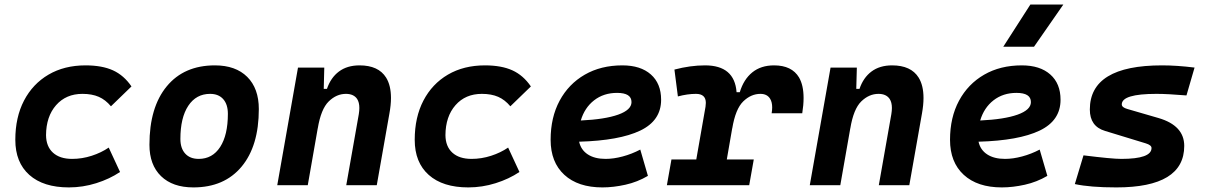

<svg xmlns="http://www.w3.org/2000/svg" viewBox="-20 -815 5313 845"><path d="M297.4 -115.7Q341.3 -115.7 383.5 -129.4Q425.8 -143.1 458.5 -165.5L508.3 -58.1Q462.4 -27.3 403.6 -8.8Q344.7 9.8 283.2 9.8Q170.9 9.8 109.1 -45.2Q47.4 -100.1 47.4 -199.7Q47.4 -298.8 85.7 -372.3Q124 -445.8 193.6 -486.6Q263.2 -527.3 356.4 -527.3Q429.2 -527.3 477.3 -505.4Q525.4 -483.4 558.6 -434.6L468.3 -347.2Q444.3 -376 414.6 -388.9Q384.8 -401.9 342.8 -401.9Q270.5 -401.9 226.8 -352.1Q183.1 -302.2 182.6 -220.2Q183.1 -170.4 213.1 -143.1Q243.2 -115.7 297.4 -115.7Z M831.1 9.8Q739.7 9.8 688.7 -39.8Q637.7 -89.4 637.7 -177.7Q637.7 -342.8 713.9 -435.1Q790 -527.3 925.8 -527.3Q1017.1 -527.3 1068.1 -476.6Q1119.1 -425.8 1119.1 -335Q1119.1 -172.4 1043 -81.3Q966.8 9.8 831.1 9.8ZM854.5 -115.7Q915 -115.7 949 -168.2Q982.9 -220.7 982.9 -314Q982.9 -355.5 962.4 -378.7Q941.9 -401.9 904.8 -401.9Q843.3 -401.9 808.6 -349.4Q773.9 -296.9 773.9 -203.6Q773.9 -162.1 795.2 -138.9Q816.4 -115.7 854.5 -115.7Z M1200.2 0 1291.5 -517.6H1407.2L1404.8 -423.8H1418.9Q1435.5 -473.1 1471.7 -500.2Q1507.8 -527.3 1562.5 -527.3Q1645.5 -527.3 1679.2 -473.6Q1700.7 -439 1700.7 -383.8Q1700.7 -353 1693.8 -315.4L1638.2 0H1503.9L1559.1 -312.5Q1561.5 -327.6 1561.5 -339.8Q1561.5 -364.3 1551.8 -379.4Q1536.6 -401.9 1502.4 -401.9Q1460.9 -401.9 1426.8 -368.7Q1392.6 -335.4 1378.4 -249.5V-250.5L1334.5 0Z M2055.2 -115.7Q2099.1 -115.7 2141.4 -129.4Q2183.6 -143.1 2216.3 -165.5L2266.1 -58.1Q2220.2 -27.3 2161.4 -8.8Q2102.5 9.8 2041 9.8Q1928.7 9.8 1866.9 -45.2Q1805.2 -100.1 1805.2 -199.7Q1805.2 -298.8 1843.5 -372.3Q1881.8 -445.8 1951.4 -486.6Q2021 -527.3 2114.3 -527.3Q2187 -527.3 2235.1 -505.4Q2283.2 -483.4 2316.4 -434.6L2226.1 -347.2Q2202.1 -376 2172.4 -388.9Q2142.6 -401.9 2100.6 -401.9Q2028.3 -401.9 1984.6 -352.1Q1940.9 -302.2 1940.4 -220.2Q1940.9 -170.4 1970.9 -143.1Q2001 -115.7 2055.2 -115.7Z M2645.5 -115.7Q2680.7 -115.7 2720.7 -126.5Q2760.7 -137.2 2797.9 -156.7L2831.5 -41Q2785.2 -13.7 2732.4 -2Q2679.7 9.8 2631.3 9.8Q2523.9 9.8 2463.6 -45.7Q2403.3 -101.1 2403.3 -199.7Q2403.3 -298.3 2442.9 -371.8Q2482.4 -445.3 2553.5 -486.3Q2624.5 -527.3 2719.2 -527.3Q2799.3 -527.3 2844.5 -487.3Q2889.6 -447.3 2889.6 -376Q2889.6 -284.2 2797.6 -240.2Q2705.6 -196.3 2528.8 -191.4Q2536.6 -155.3 2566.9 -135.5Q2597.2 -115.7 2645.5 -115.7ZM2536.1 -284.7Q2642.1 -289.6 2700.7 -310.5Q2759.3 -331.5 2759.3 -365.7Q2759.3 -406.2 2695.8 -406.2Q2636.7 -406.2 2594.7 -373.5Q2552.7 -340.8 2536.1 -284.7Z M2915 0 2935.1 -113.3H3044.4L3085 -345.2Q3086.4 -354.5 3086.4 -362.3Q3086.4 -401.9 3043 -401.9Q3005.9 -401.9 2963.4 -390.6L2948.2 -508.8Q3018.1 -527.3 3083 -527.3Q3212.9 -527.3 3221.7 -409.2H3235.8Q3252.9 -465.8 3291 -496.6Q3329.1 -527.3 3386.7 -527.3Q3464.8 -527.3 3496.6 -474.1Q3516.6 -439.5 3516.6 -383.8Q3516.6 -353 3510.7 -316.4H3376Q3378.4 -330.6 3378.4 -342.3Q3378.4 -365.2 3369.6 -379.9Q3356.4 -401.9 3326.7 -401.9Q3285.2 -401.9 3251 -368.7Q3216.8 -335.4 3202.6 -249.5V-251L3178.7 -113.3H3297.4L3277.3 0Z M3543.9 0 3635.3 -517.6H3751L3748.5 -423.8H3762.7Q3779.3 -473.1 3815.4 -500.2Q3851.6 -527.3 3906.2 -527.3Q3989.3 -527.3 4022.9 -473.6Q4044.4 -439 4044.4 -383.8Q4044.4 -353 4037.6 -315.4L3981.9 0H3847.7L3902.8 -312.5Q3905.3 -327.6 3905.3 -339.8Q3905.3 -364.3 3895.5 -379.4Q3880.4 -401.9 3846.2 -401.9Q3804.7 -401.9 3770.5 -368.7Q3736.3 -335.4 3722.2 -249.5V-250.5L3678.2 0Z M4403.3 -115.7Q4438.5 -115.7 4478.5 -126.5Q4518.6 -137.2 4555.7 -156.7L4589.4 -41Q4543 -13.7 4490.2 -2Q4437.5 9.8 4389.2 9.8Q4281.7 9.8 4221.4 -45.7Q4161.1 -101.1 4161.1 -199.7Q4161.1 -298.3 4200.7 -371.8Q4240.2 -445.3 4311.3 -486.3Q4382.3 -527.3 4477.1 -527.3Q4557.1 -527.3 4602.3 -487.3Q4647.5 -447.3 4647.5 -376Q4647.5 -284.2 4555.4 -240.2Q4463.4 -196.3 4286.6 -191.4Q4294.4 -155.3 4324.7 -135.5Q4355 -115.7 4403.3 -115.7ZM4293.9 -284.7Q4399.9 -289.6 4458.5 -310.5Q4517.1 -331.5 4517.1 -365.7Q4517.1 -406.2 4453.6 -406.2Q4394.5 -406.2 4352.5 -373.5Q4310.5 -340.8 4293.9 -284.7ZM4395.5 -609.4 4514.6 -794.9H4659.7L4530.8 -609.4Z M4893.1 9.8Q4777.8 9.8 4710.4 -4.9L4748.5 -131.3Q4811 -123.5 4852.5 -119.6Q4894 -115.7 4915 -115.7Q5047.9 -115.7 5047.9 -163.6Q5047.9 -176.3 5022.5 -184.1L4843.3 -238.8Q4776.4 -258.8 4776.4 -333Q4776.4 -527.3 5094.2 -527.3Q5127 -527.3 5162.6 -524.9Q5198.2 -522.5 5237.3 -517.6L5201.7 -395Q5161.1 -398.4 5128.2 -400.1Q5095.2 -401.9 5069.3 -401.9Q4917 -401.9 4917 -355.5Q4917 -342.3 4941.4 -335.4L5079.1 -295.4Q5191.9 -262.2 5191.9 -172.9Q5191.9 9.8 4893.1 9.8Z"/></svg>

Font: CaskaydiaCove NFP
Style: Bold Italic
Weight: 700
Italic angle: -10°
Designer: Aaron Bell
Foundry: Saja Typeworks
Version: Version 2111.001; VTT 6.35;Nerd Fonts 3.1.1